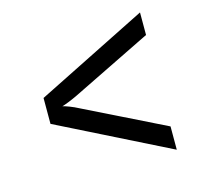

<svg xmlns="http://www.w3.org/2000/svg" viewBox="-83 -688 766 716"><g transform="rotate(-15 300.0 -330.0)"><path d="M515 -65 85 -280V-380L515 -595V-508L205 -356Q186 -347 169.5 -340.5Q153 -334 145 -332Q154 -330 171 -323.5Q188 -317 205 -308L515 -155Z"/></g></svg>

Font: Pitagon Sans Mono
Style: Regular
Weight: 400
Monospace: yes
Designer: Travis Tran
Foundry: Pitagon
Version: Version 1.001;gftools[0.9.26]